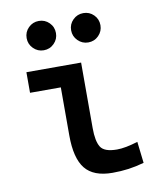

<svg xmlns="http://www.w3.org/2000/svg" viewBox="-84 -809 754 888"><g transform="rotate(-10 293.0 -365.5)"><path d="M373 9.8Q284.2 9.8 244.9 -39.1Q205.6 -87.9 205.6 -195.3V-517.6H317.9V-210Q317.9 -148.4 335.2 -120.6Q352.5 -92.8 412.1 -92.8Q451.2 -92.8 510.3 -111.3L522 -10.7Q483.9 0 448.5 4.9Q413.1 9.8 373 9.8ZM61 -420.9V-517.6H218.8V-420.9ZM367.2 -603.5Q338.9 -603.5 318.6 -623.8Q298.3 -644 298.3 -672.4Q298.3 -701.2 318.6 -721.2Q338.9 -741.2 367.2 -741.2Q396 -741.2 416 -721.2Q436 -701.2 436 -672.4Q436 -644 416 -623.8Q396 -603.5 367.2 -603.5ZM158.2 -603.5Q129.9 -603.5 109.6 -623.8Q89.4 -644 89.4 -672.4Q89.4 -701.2 109.6 -721.2Q129.9 -741.2 158.2 -741.2Q187 -741.2 207 -721.2Q227.1 -701.2 227.1 -672.4Q227.1 -644 207 -623.8Q187 -603.5 158.2 -603.5Z"/></g></svg>

Font: Cascadia Mono Medium
Style: Regular
Weight: 500
Monospace: yes
Designer: Aaron Bell
Foundry: Saja Typeworks
Version: Version 2407.024